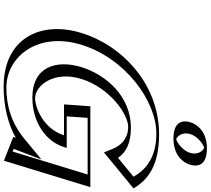

<svg xmlns="http://www.w3.org/2000/svg" viewBox="-71 -1072 1158 1056"><g transform="rotate(90 508.0 -544.0)"><path d="M984.2 -462H589.2L578.9 -317H748.9C718 -216 611.3 -158 521.3 -158C405.3 -158 346.2 -272 389 -412C432.7 -555 561.8 -670 677.8 -670C750.8 -670 805 -641 829.4 -564L993.7 -699C948.3 -786 863.8 -840 718.8 -840C486.8 -840 258.4 -649 186 -412C113.8 -176 235.4 15 457.4 15C576.9 15 687.6 -18.3 779.2 -93.8L756.4 -34L843 0ZM797.2 -1103C848.2 -1103 876.7 -1062 861.1 -1011C845.5 -960 792 -919 741 -919C690 -919 661.5 -960 677.1 -1011C692.7 -1062 746.2 -1103 797.2 -1103ZM964.7 -447 834.5 -21.2 775.4 -44.3 810.4 -136.2 771.2 -103.9C684.4 -32.4 578.9 0 462 0C249 0 131.1 -183.5 201 -412C271.2 -641.8 491.3 -825 714.2 -825C849.8 -825 928.8 -777 973.8 -699.3L838.7 -588.3C810.4 -657.7 754.3 -685 682.4 -685C555.6 -685 419.4 -560.6 374 -412C329.4 -266.2 390 -143 516.7 -143C612.2 -143 729.8 -205.4 763.9 -317L768.5 -332H595.4L603.6 -447ZM792.6 -1088C835.4 -1088 859.2 -1053.7 846.1 -1011C833 -968.3 788.3 -934 745.6 -934C702.8 -934 679 -968.3 692.1 -1011C705.2 -1053.7 749.9 -1088 792.6 -1088ZM964.7 -447H603.6L595.4 -332H768.5L763.9 -317C729.8 -205.4 612.2 -143 516.7 -143C390 -143 329.4 -266.2 374 -412C419.4 -560.6 555.6 -685 682.4 -685C754.3 -685 810.4 -657.7 838.7 -588.3L973.8 -699.3C928.8 -777 849.8 -825 714.2 -825C491.3 -825 271.2 -641.8 201 -412C131.1 -183.5 249 0 462 0C578.9 0 684.4 -32.4 771.2 -103.9L810.4 -136.2L775.4 -44.3L834.5 -21.2ZM792.6 -1088C749.9 -1088 705.2 -1053.7 692.1 -1011C679 -968.3 702.8 -934 745.6 -934C788.3 -934 833 -968.3 846.1 -1011C859.2 -1053.7 835.4 -1088 792.6 -1088ZM984.2 -462 843 0 756.4 -34 779.2 -93.8C687.6 -18.3 576.9 15 457.4 15C235.4 15 113.8 -176 186 -412C258.4 -649 486.8 -840 718.8 -840C858.2 -840 941.3 -790 988.1 -709.3L993.9 -699.2L830 -564.5L823.8 -579.6C797.1 -645.1 745.6 -670 677.8 -670C561.8 -670 432.7 -555 389 -412C346.2 -272 405.3 -158 521.3 -158C611.3 -158 718 -216 748.9 -317H578.9L589.2 -462ZM797.2 -1103C746.2 -1103 692.7 -1062 677.1 -1011C661.5 -960 690 -919 741 -919C792 -919 845.5 -960 861.1 -1011C876.7 -1062 848.2 -1103 797.2 -1103ZM939.7 -447 813.6 -34.6 798.8 -40.3 856.9 -192.7 742.8 -98.6C653.9 -25.4 557 0 462 0C292.8 0 152.6 -171.9 226 -412C299.7 -653.2 534.9 -825 714.2 -825C825.8 -825 905.9 -782.9 951.7 -699.2L847.8 -613.8C817.6 -659.4 765.9 -685 682.4 -685C510.6 -685 391 -549.6 349 -412C307.8 -277.3 345.1 -143 516.7 -143C652.4 -143 758.4 -217.3 788.9 -317L793.5 -332H620.1L628.3 -447ZM792.6 -1087.8C807.8 -1084 834.2 -1053.7 821.1 -1011C807.9 -968 762.6 -937.9 745.6 -934.2C730.3 -938 704 -968.3 717.1 -1011C730.2 -1054 775.6 -1084.1 792.6 -1087.8ZM1009.2 -462H564.5L554.2 -317H723.9C689.4 -204.1 571 -158 521.3 -158C450.1 -158 367.8 -260.9 414 -412C461.1 -566.1 606.7 -670 677.8 -670C717 -670 770.5 -653.9 798.9 -584.4L818.3 -536.8L1016 -699.3C969.5 -779.6 889 -840 718.8 -840C443.3 -840 229.9 -637.6 161 -412C92.3 -187.6 191.7 15 457.4 15C563.9 15 661.2 -8.9 738.2 -51.7L733 -38L863.9 13.4ZM797.2 -1103C703.2 -1103 664.1 -1050.3 652.1 -1011C640.1 -971.7 646.9 -919 741 -919C835 -919 874.1 -971.7 886.1 -1011C898.1 -1050.3 891.3 -1103 797.2 -1103Z"/></g></svg>

Font: Hussar Outliner
Style: Obl
Weight: 700
Foundry: Cannot Into Space Fonts
Version: Version 0.92